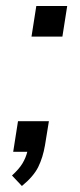

<svg xmlns="http://www.w3.org/2000/svg" viewBox="-20 -506 268 640"><path d="M85 -384 101 -486H204L188 -384ZM53 114 20 79Q44 57 55 38.5Q66 20 71 0H24L40 -102H143L130 -22Q123 19 107.5 50.5Q92 82 53 114Z"/></svg>

Font: Nunito Sans
Style: Italic
Weight: 400
Italic angle: -9°
Designer: Vernon Adams
Foundry: Vernon Adams
Version: Version 3.006; ttfautohint (v1.8.3)